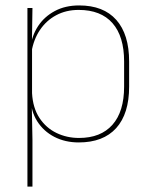

<svg xmlns="http://www.w3.org/2000/svg" viewBox="-20 -515 554 707"><path d="M270 9.5Q220 9.5 180.2 -11Q140.5 -31.5 117 -68.5Q93.5 -105.5 93 -155.5H87L98 -172Q101 -117.5 125.2 -80.8Q149.5 -44 187.8 -25.5Q226 -7 271 -7Q351 -7 394 -55.5Q437 -104 437 -196V-288.5Q437 -381 394.2 -429.8Q351.5 -478.5 269.5 -478.5Q223.5 -478.5 187 -459Q150.5 -439.5 127 -404.5Q103.5 -369.5 96 -323L87 -341.5H92.5Q97.5 -384 120.2 -418.8Q143 -453.5 181.5 -474.2Q220 -495 271.5 -495Q361 -495 408.2 -441.8Q455.5 -388.5 455.5 -288.5V-196Q455.5 -96 407.8 -43.2Q360 9.5 270 9.5ZM99.5 172H81V-485.5H99.5L97.5 -356L98 -346.5V-138L97 -130.5L99.5 0Z"/></svg>

Font: Anek Kannada Thin
Style: Regular
Weight: 250
Version: Version 1.003